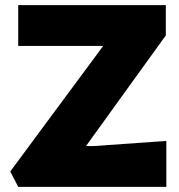

<svg xmlns="http://www.w3.org/2000/svg" viewBox="-20 -728 698 748"><path d="M51 0 20 -60 382 -549H51V-708H626V-590L315 -159H346L628 -179V0Z"/></svg>

Font: Rowdies
Style: Regular
Weight: 400
Designer: Jaikishan Patel
Version: Version 1.000; ttfautohint (v1.8.3)